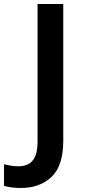

<svg xmlns="http://www.w3.org/2000/svg" viewBox="-96 -734 425 956"><path d="M8 202Q-19 202 -40 199Q-61 196 -76 191V84Q-60 88 -42 91Q-24 94 -4 94Q22 94 43.5 84Q65 74 78 47Q91 20 91 -30V-714H219V-33Q219 92 160.5 147Q102 202 8 202Z"/></svg>

Font: Noto Sans Sinhala UI SemiBold
Style: Regular
Weight: 600
Designer: Jelle Bosma - Monotype Design Team
Foundry: Monotype Imaging Inc.
Version: Version 2.006; ttfautohint (v1.8.4.7-5d5b)